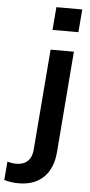

<svg xmlns="http://www.w3.org/2000/svg" viewBox="-161 -769 483 1027"><g transform="rotate(5 81.0 -256.0)"><path d="M-90 112Q-63 119 -42 119Q-20 119 -1 111Q18 103 30.5 83.5Q43 64 45 30L88 -505H213L170 36Q163 126 113.5 174Q64 222 -20 222Q-40 222 -59.5 219.5Q-79 217 -98 211ZM99 -734H238L228 -611H89Z"/></g></svg>

Font: Muli
Style: Bold Italic
Weight: 700
Italic angle: -4.541°
Designer: Vernon Adams
Foundry: Vernon Adams
Version: Version 2.100; ttfautohint (v1.8.1.43-b0c9)